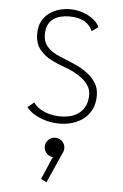

<svg xmlns="http://www.w3.org/2000/svg" viewBox="-55 -552 561 874"><g transform="rotate(5 225.0 -115.0)"><path d="M227 11Q195 11 165.2 3Q135.5 -5 112 -19Q88.5 -33 75 -51L104 -75Q115.5 -58 134.8 -46.2Q154 -34.5 178 -28.2Q202 -22 228 -22Q253.5 -22 275.8 -28.2Q298 -34.5 314.5 -48Q331 -61.5 340.5 -82Q350 -102.5 350 -131Q350 -154 338.2 -172.5Q326.5 -191 307.5 -205.5Q288.5 -220 266.8 -230.8Q245 -241.5 225 -248Q198 -257.5 166.5 -273Q135 -288.5 112.5 -316Q90 -343.5 90 -388Q90 -422 102.8 -445.5Q115.5 -469 136 -483.8Q156.5 -498.5 181 -505.2Q205.5 -512 229 -512Q261 -512 289.2 -502Q317.5 -492 337.5 -476Q357.5 -460 365 -442L336 -421Q326 -443 309.8 -455.8Q293.5 -468.5 272.8 -473.8Q252 -479 229 -479Q208 -479 189.2 -474.2Q170.5 -469.5 156 -459Q141.5 -448.5 133.2 -431Q125 -413.5 125 -388Q125 -355 141.8 -334.8Q158.5 -314.5 183.5 -302.2Q208.5 -290 232 -281Q253.5 -273 279.8 -260.8Q306 -248.5 330 -230.8Q354 -213 369.5 -188.5Q385 -164 385 -131Q385 -94.5 371.8 -67.5Q358.5 -40.5 336 -23.2Q313.5 -6 285.2 2.5Q257 11 227 11ZM214 166Q195.5 166 182.2 152.8Q169 139.5 169 120.5Q169 103 182.2 89.8Q195.5 76.5 214 76.5Q232.5 76.5 245.5 89.8Q258.5 103 258.5 120.5Q258.5 139.5 245.5 152.8Q232.5 166 214 166ZM219 144 255 138 191 282 165 269.5Z"/></g></svg>

Font: League Mono Thin Condensed
Style: Regular
Weight: 100
Width: 1
Designer: Tyler Finck
Foundry: The League of Moveable Type / Tyler Finck
Version: Version 2.300;RELEASE